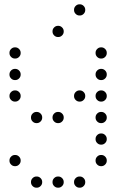

<svg xmlns="http://www.w3.org/2000/svg" viewBox="-20 -696 640 892"><path d="M349 -676Q339 -676 331.5 -668.5Q324 -661 324 -651V-649Q324 -639 331.5 -631.5Q339 -624 349 -624H351Q361 -624 368.5 -631.5Q376 -639 376 -649V-651Q376 -661 368.5 -668.5Q361 -676 351 -676ZM249 -576Q239 -576 231.5 -568.5Q224 -561 224 -551V-549Q224 -539 231.5 -531.5Q239 -524 249 -524H251Q261 -524 268.5 -531.5Q276 -539 276 -549V-551Q276 -561 268.5 -568.5Q261 -576 251 -576ZM49 -476Q39 -476 31.5 -468.5Q24 -461 24 -451V-449Q24 -439 31.5 -431.5Q39 -424 49 -424H51Q61 -424 68.5 -431.5Q76 -439 76 -449V-451Q76 -461 68.5 -468.5Q61 -476 51 -476ZM449 -476Q439 -476 431.5 -468.5Q424 -461 424 -451V-449Q424 -439 431.5 -431.5Q439 -424 449 -424H451Q461 -424 468.5 -431.5Q476 -439 476 -449V-451Q476 -461 468.5 -468.5Q461 -476 451 -476ZM49 -376Q39 -376 31.5 -368.5Q24 -361 24 -351V-349Q24 -339 31.5 -331.5Q39 -324 49 -324H51Q61 -324 68.5 -331.5Q76 -339 76 -349V-351Q76 -361 68.5 -368.5Q61 -376 51 -376ZM449 -376Q439 -376 431.5 -368.5Q424 -361 424 -351V-349Q424 -339 431.5 -331.5Q439 -324 449 -324H451Q461 -324 468.5 -331.5Q476 -339 476 -349V-351Q476 -361 468.5 -368.5Q461 -376 451 -376ZM49 -276Q39 -276 31.5 -268.5Q24 -261 24 -251V-249Q24 -239 31.5 -231.5Q39 -224 49 -224H51Q61 -224 68.5 -231.5Q76 -239 76 -249V-251Q76 -261 68.5 -268.5Q61 -276 51 -276ZM349 -276Q339 -276 331.5 -268.5Q324 -261 324 -251V-249Q324 -239 331.5 -231.5Q339 -224 349 -224H351Q361 -224 368.5 -231.5Q376 -239 376 -249V-251Q376 -261 368.5 -268.5Q361 -276 351 -276ZM449 -276Q439 -276 431.5 -268.5Q424 -261 424 -251V-249Q424 -239 431.5 -231.5Q439 -224 449 -224H451Q461 -224 468.5 -231.5Q476 -239 476 -249V-251Q476 -261 468.5 -268.5Q461 -276 451 -276ZM149 -176Q139 -176 131.5 -168.5Q124 -161 124 -151V-149Q124 -139 131.5 -131.5Q139 -124 149 -124H151Q161 -124 168.5 -131.5Q176 -139 176 -149V-151Q176 -161 168.5 -168.5Q161 -176 151 -176ZM249 -176Q239 -176 231.5 -168.5Q224 -161 224 -151V-149Q224 -139 231.5 -131.5Q239 -124 249 -124H251Q261 -124 268.5 -131.5Q276 -139 276 -149V-151Q276 -161 268.5 -168.5Q261 -176 251 -176ZM449 -176Q439 -176 431.5 -168.5Q424 -161 424 -151V-149Q424 -139 431.5 -131.5Q439 -124 449 -124H451Q461 -124 468.5 -131.5Q476 -139 476 -149V-151Q476 -161 468.5 -168.5Q461 -176 451 -176ZM449 -76Q439 -76 431.5 -68.5Q424 -61 424 -51V-49Q424 -39 431.5 -31.5Q439 -24 449 -24H451Q461 -24 468.5 -31.5Q476 -39 476 -49V-51Q476 -61 468.5 -68.5Q461 -76 451 -76ZM49 24Q39 24 31.5 31.5Q24 39 24 49V51Q24 61 31.5 68.5Q39 76 49 76H51Q61 76 68.5 68.5Q76 61 76 51V49Q76 39 68.5 31.5Q61 24 51 24ZM449 24Q439 24 431.5 31.5Q424 39 424 49V51Q424 61 431.5 68.5Q439 76 449 76H451Q461 76 468.5 68.5Q476 61 476 51V49Q476 39 468.5 31.5Q461 24 451 24ZM149 124Q139 124 131.5 131.5Q124 139 124 149V151Q124 161 131.5 168.5Q139 176 149 176H151Q161 176 168.5 168.5Q176 161 176 151V149Q176 139 168.5 131.5Q161 124 151 124ZM249 124Q239 124 231.5 131.5Q224 139 224 149V151Q224 161 231.5 168.5Q239 176 249 176H251Q261 176 268.5 168.5Q276 161 276 151V149Q276 139 268.5 131.5Q261 124 251 124ZM349 124Q339 124 331.5 131.5Q324 139 324 149V151Q324 161 331.5 168.5Q339 176 349 176H351Q361 176 368.5 168.5Q376 161 376 151V149Q376 139 368.5 131.5Q361 124 351 124Z"/></svg>

Font: Doto Rounded
Style: Regular
Weight: 400
Monospace: yes
Version: Version 1.000